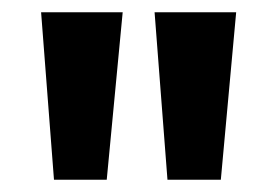

<svg xmlns="http://www.w3.org/2000/svg" viewBox="-20 -728 452 313"><path d="M253 -435 232 -708H365L340 -435ZM68 -435 47 -708H180L154 -435Z"/></svg>

Font: Onest
Style: Bold
Weight: 700
Designer: Dmitri Voloshin, Andrey Kudryavtsev
Foundry: Dmitri Voloshin, Andrey Kudryavtsev
Version: Version 1.000;gftools[0.9.33]